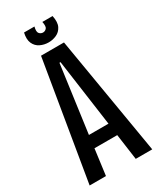

<svg xmlns="http://www.w3.org/2000/svg" viewBox="-203 -862 767 927"><g transform="rotate(-30 181.0 -399.0)"><path d="M7 0 117 -660H245L356 0H264L244 -144H117L98 0ZM177 -586 126 -213H235L183 -586ZM102 -798H160Q153 -771 161.5 -761.5Q170 -752 182 -752Q193 -752 201.5 -761Q210 -770 204 -798H261Q269 -760 258 -738Q247 -716 226 -706.5Q205 -697 182 -697Q157 -697 135.5 -707.5Q114 -718 104 -740.5Q94 -763 102 -798Z"/></g></svg>

Font: Bricolage Grotesque 96pt Condensed
Style: Regular
Weight: 400
Width: 3
Designer: Mathieu Triay
Foundry: Atelier Triay
Version: Version 1.001; ttfautohint (v1.8.4.7-5d5b);gftools[0.9.33.de